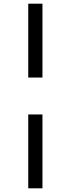

<svg xmlns="http://www.w3.org/2000/svg" viewBox="-20 -770 382 1040"><path d="M133 -350V-750H210V-350ZM133 250V-150H210V250Z"/></svg>

Font: Arsenal SC
Style: Bold
Weight: 700
Designer: Andrij Shevchenko
Foundry: Stairsfor
Version: Version 2.001; ttfautohint (v1.8.4.7-5d5b)